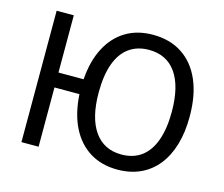

<svg xmlns="http://www.w3.org/2000/svg" viewBox="-102 -850 1161 995"><g transform="rotate(15 479.0 -352.5)"><path d="M603 9Q518 9 455 -30Q392 -69 355.5 -142Q319 -215 313 -318H179V0H87V-705H179V-398H314Q321 -497 358 -568Q395 -639 457 -676.5Q519 -714 603 -714Q694 -714 759.5 -671Q825 -628 860 -547.5Q895 -467 895 -353Q895 -268 875 -201Q855 -134 817 -87Q779 -40 725 -15.5Q671 9 603 9ZM603 -72Q667 -72 710.5 -104.5Q754 -137 776.5 -200Q799 -263 799 -353Q799 -489 748.5 -561Q698 -633 603 -633Q540 -633 496 -601Q452 -569 429.5 -506.5Q407 -444 407 -352Q407 -217 458 -144.5Q509 -72 603 -72Z"/></g></svg>

Font: Nunito Sans 10pt SemiCondensed Medium
Style: Regular
Weight: 500
Width: 4
Designer: Vernon Adams
Foundry: Vernon Adams
Version: Version 3.101;gftools[0.9.27]